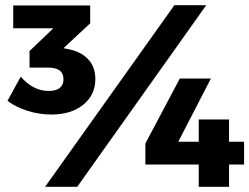

<svg xmlns="http://www.w3.org/2000/svg" viewBox="-20 -721 962 741"><path d="M348 -416Q348 -355 301.5 -317Q255 -279 178 -279Q131 -279 85.5 -293.5Q40 -308 9 -332L60 -425Q108 -370 168 -370Q196 -370 210.5 -381.5Q225 -393 225 -415Q225 -460 167 -460H94V-524L186 -612H31V-700H328V-631L225 -535L245 -531Q292 -522 320 -492.5Q348 -463 348 -416ZM653 -701H776L278 0H154ZM674 -418H794L668 -174H747V-260H864V-174H922V-86H864V0H747V-86H541V-167Z"/></svg>

Font: Montserrat arm2
Style: Bold
Weight: 700
Designer: Julieta Ulanovsky
Foundry: Julieta Ulanovsky
Version: Version 6.000